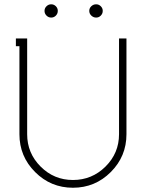

<svg xmlns="http://www.w3.org/2000/svg" viewBox="-20 -859 682 897"><path d="M429.2 -838.9Q441.9 -838.9 450.9 -829.8Q460 -820.8 460 -808.1Q460 -795.4 450.9 -786.1Q441.9 -776.9 429.2 -776.9Q416.5 -776.9 406.7 -786.1Q397 -795.4 397 -808.1Q397 -820.8 406.5 -829.8Q416 -838.9 429.2 -838.9ZM197.3 -786.1Q188 -795.4 188 -808.1Q188 -820.8 197.3 -829.8Q206.5 -838.9 219.2 -838.9Q231.9 -838.9 241 -829.8Q250 -820.8 250 -808.1Q250 -795.4 241 -786.1Q231.9 -776.9 219.2 -776.9Q206.5 -776.9 197.3 -786.1ZM106.9 -679.2V-231.9Q106.9 -143.6 169.7 -80.8Q232.4 -18.1 320.8 -18.1Q409.7 -18.1 472.9 -80.8Q536.1 -143.6 536.1 -231.9V-679.2H570.8V-231.9Q570.8 -128.4 497.6 -55.2Q424.3 18.1 320.8 18.1Q217.3 18.1 144 -55.2Q70.8 -128.4 70.8 -231.9V-643.1H54.2V-679.2Z"/></svg>

Font: Rawengulk
Style: Regular
Weight: 400
Version: Version 0.92